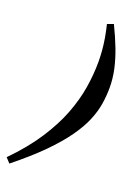

<svg xmlns="http://www.w3.org/2000/svg" viewBox="-243 -790 695 982"><g transform="rotate(20 104.0 -299.0)"><path d="M-83 102Q1.5 16 55.2 -66.5Q109 -149 138.8 -226.8Q168.5 -304.5 180 -377Q191.5 -449.5 191.5 -516Q191.5 -545.5 189 -576.8Q186.5 -608 180.8 -642Q175 -676 166 -713.5L199.5 -725.5Q228.5 -666 248.8 -613Q269 -560 279.8 -510.5Q290.5 -461 290.5 -412Q290.5 -368.5 283.5 -323.8Q276.5 -279 256.2 -230.2Q236 -181.5 197.2 -127Q158.5 -72.5 96 -9.2Q33.5 54 -59 128Z"/></g></svg>

Font: Newsreader 36pt ExtraBold
Style: Italic
Weight: 800
Italic angle: -17°
Designer: Hugues Gentile
Foundry: Production Type
Version: Version 1.003